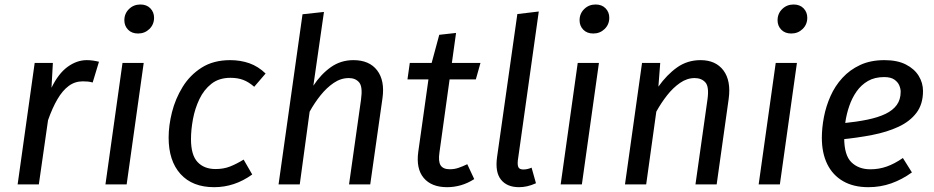

<svg xmlns="http://www.w3.org/2000/svg" viewBox="-20 -800 4051 833"><path d="M356.4 -539.1Q370.4 -539.1 383.9 -537.1Q397.4 -535.1 409.4 -532.1L382.1 -442.1Q371.1 -445.1 361.6 -446.1Q352.1 -447.1 339.1 -447.1Q305.1 -447.1 278.2 -427.2Q251.2 -407.2 229.3 -369.7Q207.3 -332.3 188.4 -278.5L148.5 0H56.5L130.5 -527.1H209.4L203.4 -419.2Q233.4 -481.1 273.4 -510.1Q313.4 -539.1 356.4 -539.1Z M511.5 -527.1H603.5L529.5 0H437.5ZM578.9 -654.6Q551.7 -654.6 535.6 -671.2Q519.5 -687.8 519.5 -712Q519.5 -741.2 539.7 -760.8Q559.8 -780.5 589.1 -780.5Q616.2 -780.5 632.3 -763.9Q648.4 -747.3 648.4 -723.1Q648.4 -693.9 628.3 -674.3Q608.1 -654.6 578.9 -654.6Z M979.1 -539.1Q1023.2 -539.1 1061.8 -525.6Q1100.3 -512 1132.3 -481L1082.9 -423.5Q1058.9 -444.5 1035 -453.4Q1011 -462.4 980.1 -462.4Q930.2 -462.4 897.3 -436.5Q864.4 -410.6 845 -369.7Q825.6 -328.8 817.1 -282.9Q808.6 -237 808.6 -196.2Q808.6 -127.4 837.1 -97Q865.5 -66.6 915.3 -66.6Q950.2 -66.6 978.1 -77.6Q1006 -88.6 1037 -107.6L1074.3 -43Q1035.3 -15 994.3 -1.5Q953.2 12.1 909.1 12.1Q814.9 12.1 763.2 -45Q711.6 -102.1 711.6 -203.1Q711.6 -255.1 726.1 -313.1Q740.7 -371.1 772.2 -422.6Q803.8 -474.1 854.9 -506.6Q906 -539.1 979.1 -539.1Z M1513.4 -539.1Q1582.4 -539.1 1616.3 -494.7Q1650.3 -450.2 1639.3 -373.2L1586.3 0H1494.3L1546.3 -367.7Q1554.2 -423.5 1538.3 -442.4Q1522.4 -461.3 1493.6 -461.3Q1458.9 -461.3 1428 -440.4Q1397.2 -419.5 1370.8 -386.6Q1344.4 -353.6 1323.4 -315.6L1280.5 0H1188.5L1292.5 -738.1L1385.5 -748.2L1339.5 -428.2Q1372.4 -478.2 1415.5 -508.7Q1458.5 -539.1 1513.4 -539.1Z M1885.7 -649 1958.6 -657.1 1886.7 -139.6Q1880.7 -99.6 1891.7 -82.6Q1902.6 -65.7 1931.5 -65.7Q1951.5 -65.7 1968.9 -71.7Q1986.4 -77.6 2007.3 -87.6L2037.5 -23Q2009.4 -5 1979.7 3.6Q1950.1 12.1 1920 12.1Q1851.8 12.1 1818.2 -28.1Q1784.6 -68.2 1794.7 -141.6L1844.6 -496.8ZM1757.9 -527.1H2064.6L2044.4 -455.5H1747.8Z M2224.5 -739 2317.5 -750.1 2226.6 -103.7Q2224.5 -82.6 2229.6 -73.7Q2234.6 -64.7 2250.5 -64.7Q2259.5 -64.7 2268.4 -66.7Q2277.4 -68.7 2286.3 -72.6L2305.3 -5Q2285.3 4 2267.2 8.1Q2249.1 12.1 2231.9 12.1Q2179.7 12.1 2153.6 -20.5Q2127.5 -53.2 2136.5 -118.3Z M2486.5 -527.1H2578.5L2504.5 0H2412.5ZM2553.9 -654.6Q2526.7 -654.6 2510.6 -671.2Q2494.5 -687.8 2494.5 -712Q2494.5 -741.2 2514.7 -760.8Q2534.8 -780.5 2564.1 -780.5Q2591.2 -780.5 2607.3 -763.9Q2623.4 -747.3 2623.4 -723.1Q2623.4 -693.9 2603.3 -674.3Q2583.1 -654.6 2553.9 -654.6Z M3019.4 -539.1Q3085.4 -539.1 3118.9 -494.2Q3152.3 -449.2 3141.3 -370.2L3089.3 0H2997.3L3049.3 -367.7Q3057.3 -423.5 3040.4 -442.4Q3023.5 -461.3 2993.7 -461.3Q2960.9 -461.3 2930.5 -440.4Q2900.2 -419.5 2874.3 -386.6Q2848.4 -353.6 2827.4 -315.6L2783.5 0H2691.5L2765.5 -527.1H2844.4L2836.5 -424.2Q2873.4 -476.2 2917.9 -507.7Q2962.5 -539.1 3019.4 -539.1Z M3345.5 -527.1H3437.5L3363.5 0H3271.5ZM3412.9 -654.6Q3385.7 -654.6 3369.6 -671.2Q3353.5 -687.8 3353.5 -712Q3353.5 -741.2 3373.7 -760.8Q3393.8 -780.5 3423.1 -780.5Q3450.2 -780.5 3466.3 -763.9Q3482.4 -747.3 3482.4 -723.1Q3482.4 -693.9 3462.3 -674.3Q3442.1 -654.6 3412.9 -654.6Z M3817.1 -539.1Q3873.2 -539.1 3910.3 -520.1Q3947.4 -501.1 3966 -470.6Q3984.5 -440 3984.5 -405Q3984.5 -348 3956 -310.4Q3927.5 -272.9 3877.9 -249.9Q3828.4 -226.9 3763.9 -214.4Q3699.4 -201.9 3628.5 -195L3637.6 -265.4Q3696.5 -271.3 3742.8 -280.8Q3789.2 -290.3 3821.5 -305.8Q3853.8 -321.3 3870.7 -344.7Q3887.6 -368.1 3887.6 -401.9Q3887.6 -414.9 3881.6 -429.3Q3875.6 -443.8 3860.2 -454.7Q3844.8 -465.6 3815.9 -465.6Q3775 -465.6 3745.7 -448.7Q3716.3 -431.7 3696.3 -403.2Q3676.4 -374.7 3664.5 -339.8Q3652.5 -304.9 3647.5 -269.4Q3642.6 -234 3642.6 -202.1Q3642.6 -126.3 3674 -95.9Q3705.4 -65.5 3756.2 -65.5Q3793.2 -65.5 3827.2 -77.5Q3861.1 -89.5 3897.2 -114.5L3936.4 -52Q3893.4 -21 3846.8 -4.5Q3800.2 12.1 3747.1 12.1Q3682.9 12.1 3637.8 -14Q3592.7 -40 3569.1 -88Q3545.6 -136.1 3545.6 -202.1Q3545.6 -245.1 3554.6 -292.1Q3563.6 -339.1 3583.2 -383.1Q3602.7 -427.1 3634.8 -462.1Q3666.8 -497.1 3711.9 -518.1Q3757 -539.1 3817.1 -539.1Z"/></svg>

Font: Fira Sans Variable
Style: Italic
Weight: 397
Italic angle: -8°
Designer: Carrois Corporate & Edenspiekermann AG
Foundry: Carrois Corporate GbR & Edenspiekermann AG
Version: Version 4.202